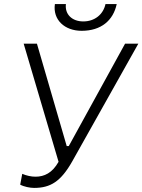

<svg xmlns="http://www.w3.org/2000/svg" viewBox="-20 -914 698 941"><path d="M147 7C227 7 278 -24 334 -123L658 -700H593L317 -198H307L161 -700H96L267 -121C236 -66 197 -48 154 -48C133 -48 110 -53 89 -62L79 -9C97 1 127 7 147 7ZM380 -763C476 -763 535 -814 552 -894H497C486 -843 444 -809 388 -809C333 -809 297 -844 303 -894H249C238 -817 297 -763 380 -763Z"/></svg>

Font: Fixel Display Light
Style: Italic
Weight: 300
Italic angle: -10°
Designer: AlfaBravo + MacPaw
Foundry: Kyrylo Tkachov, Marchela Mozhyna, Serhii Makarenko, Maria Weinstein, Zakhar Kryvoshyya
Version: Version 1.210;Glyphs 3.2 (3217)